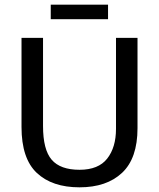

<svg xmlns="http://www.w3.org/2000/svg" viewBox="-20 -792 680 821"><path d="M72 -630H164V-253Q164 -152 201 -109Q238 -66 320 -66Q401 -66 438.5 -114Q476 -162 476 -241V-630H568V-244Q568 -115 502 -53Q436 9 320 9Q203 9 137.5 -52.5Q72 -114 72 -249ZM442 -772V-710H197V-772Z"/></svg>

Font: Mukta Vaani
Style: Regular
Weight: 400
Designer: Noopur Datye, Girish Dalvi, Yashodeep Gholap, Pallavi Karambelkar
Foundry: Ek Type
Version: Version 2.538;PS 1.000;hotconv 16.6.51;makeotf.lib2.5.65220;